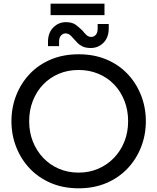

<svg xmlns="http://www.w3.org/2000/svg" viewBox="-20 -1007 852 1040"><path d="M406 13Q323 13 256 -15.5Q189 -44 141.5 -94Q94 -144 68 -210Q42 -276 42 -351Q42 -425 68 -491Q94 -557 141.5 -607Q189 -657 256 -685Q323 -713 406 -713Q489 -713 556 -685Q623 -657 670.5 -607Q718 -557 744 -491Q770 -425 770 -350Q770 -276 744 -210Q718 -144 670.5 -94Q623 -44 556 -15.5Q489 13 406 13ZM406 -72Q463 -72 512 -93Q561 -114 597.5 -152Q634 -190 654 -240.5Q674 -291 674 -351Q674 -410 654 -461Q634 -512 598 -549.5Q562 -587 512.5 -607.5Q463 -628 406 -628Q348 -628 299 -607.5Q250 -587 214 -549.5Q178 -512 158 -461Q138 -410 138 -350Q138 -291 158 -240.5Q178 -190 214 -152Q250 -114 299 -93Q348 -72 406 -72ZM472 -747Q445 -747 428 -755Q411 -763 400 -774.5Q389 -786 379 -797Q369 -809 359 -817.5Q349 -826 334 -826Q321 -826 310.5 -814.5Q300 -803 300 -782V-757H240V-781Q240 -829 268.5 -858Q297 -887 337 -887Q372 -887 392 -871.5Q412 -856 427 -841Q437 -828 448 -817.5Q459 -807 475 -807Q489 -807 499 -818.5Q509 -830 509 -852V-877H569V-853Q569 -804 540.5 -775.5Q512 -747 472 -747ZM254 -925V-987H546V-925Z"/></svg>

Font: MuseoModerno Thin
Style: Regular
Weight: 400
Version: Version 1.003